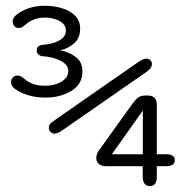

<svg xmlns="http://www.w3.org/2000/svg" viewBox="-20 -643 659 666"><path d="M18 -358Q18 -367.5 24.5 -374.2Q31 -381 39.5 -381Q48 -381 53.8 -377.5Q59.5 -374 64.5 -369.5Q75 -360 92.2 -352.8Q109.5 -345.5 137 -345.5Q157 -345.5 175.2 -351.5Q193.5 -357.5 205.2 -369Q217 -380.5 217 -397Q217 -419 189 -432.8Q161 -446.5 127 -448Q120 -448.5 113.8 -453.5Q107.5 -458.5 107.5 -467.5Q107.5 -479 114.2 -483Q121 -487 127.5 -487.5Q161.5 -489.5 185 -502.2Q208.5 -515 208.5 -537Q208.5 -552.5 197.8 -562.2Q187 -572 170.2 -577Q153.5 -582 136 -582Q114.5 -582 97.5 -575.2Q80.5 -568.5 70 -558.5Q64 -553.5 58.2 -549.8Q52.5 -546 44 -546Q35.5 -546 29.8 -552.5Q24 -559 24 -568Q24 -574 27.2 -580.5Q30.5 -587 37 -591.5Q52.5 -604.5 77.5 -613.8Q102.5 -623 136 -623Q167.5 -623 195.2 -614.5Q223 -606 240.5 -588.5Q258 -571 258 -543Q258 -512 238 -493.5Q218 -475 189 -468.5Q221 -462 243.5 -444.8Q266 -427.5 266 -394.5Q266 -351.5 228 -328Q190 -304.5 137.5 -304.5Q104 -304.5 76.8 -313Q49.5 -321.5 31.5 -335Q24.5 -340 21.2 -346.2Q18 -352.5 18 -358ZM169 -179.5Q162 -179.5 155.8 -185Q149.5 -190.5 149.5 -199.5Q149.5 -208.5 154.5 -213.8Q159.5 -219 166 -223.5L458.5 -427Q469 -434 475.5 -436.8Q482 -439.5 488 -439.5Q495.5 -439.5 501.2 -434.5Q507 -429.5 507 -420.5Q507 -407 490 -395L198.5 -192.5Q188.5 -185.5 181.8 -182.5Q175 -179.5 169 -179.5ZM501 2.5Q475 2.5 475 -30V-66.5H349Q332 -66.5 323 -74Q314 -81.5 314 -94Q314 -99.5 315.8 -106.5Q317.5 -113.5 322 -119.5L437.5 -280.5Q448 -295.5 457.5 -303.5Q467 -311.5 482.5 -311.5H495Q509 -311.5 516.5 -303.2Q524 -295 524 -279.5V-108H558Q571.5 -108 579 -102.5Q586.5 -97 586.5 -87.5Q586.5 -77 578.8 -71.8Q571 -66.5 558 -66.5H524V-30Q524 -13.5 517.8 -5.5Q511.5 2.5 501 2.5ZM368 -108H475.5V-259.5Z"/></svg>

Font: Sono ExtraLight Monospace
Style: Regular
Weight: 400
Version: Version 2.112